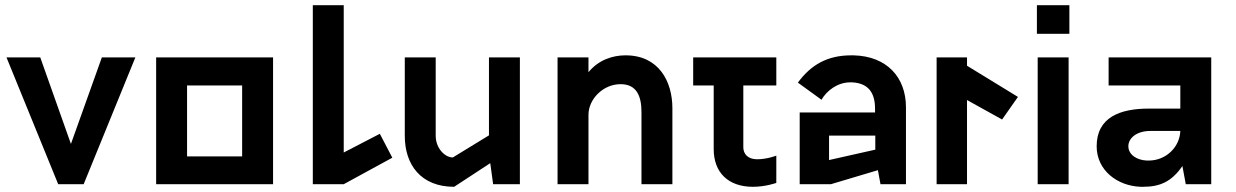

<svg xmlns="http://www.w3.org/2000/svg" viewBox="-20 -709 4757 739"><path d="M204 0H302L501 -488H372L253 -155L135 -488H5Z M1031 0V-488H581V0ZM700 -380H912V-107H700Z M1303 -122V-689H1184V0H1303L1490 -102L1442 -194Z M1867 -81 1878 0H1981V-488H1862V-188L1723 -103C1691 -103 1657 -140 1657 -186V-488H1538V-186C1538 -75 1600 10 1728 10Z M2126 0H2245V-267C2245 -328 2302 -385 2368 -385H2369C2431 -385 2449 -338 2449 -278V0H2568V-293C2568 -395 2516 -496 2388 -496H2387C2339 -496 2284 -479 2245 -431V-488H2126Z M2878 10C2927 10 2968 -5 2968 -5V-110C2968 -110 2933 -96 2894 -96C2857 -96 2841 -118 2841 -142V-380H2968V-488H2648V-380H2727V-135C2727 -46 2782 10 2878 10Z M3359 -54 3369 0H3467V-296C3467 -412 3393 -493 3265 -496H3256C3164 -496 3101 -459 3051 -391L3142 -325C3161 -359 3203 -392 3252 -392H3260C3321 -389 3348 -353 3348 -291V-276H3058V0H3178ZM3171 -93V-187H3349V-133Z M3585 0H3702V-324L3837 -249L3898 -336L3702 -456V-488H3585Z M4093 0V-488H3974V0ZM3971 -579H4096V-689H3971Z M4379 10C4444 10 4489 -9 4531 -70L4544 0H4642V-488H4247V-380H4523V-291H4401C4292 -291 4201 -258 4201 -146C4201 -53 4281 7 4371 10ZM4401 -91H4394C4352 -93 4323 -116 4323 -146C4323 -177 4354 -205 4408 -205H4523C4521 -144 4469 -91 4401 -91Z"/></svg>

Font: FREAK Grotesk Next
Style: Bold
Weight: 700
Width: 3
Designer: La Scuola Open Source
Foundry: La Scuola Open Source
Version: Version 1.000;PS 1.0;hotconv 1.0.72;makeotf.lib2.5.5900